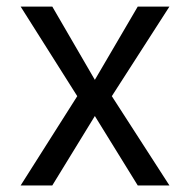

<svg xmlns="http://www.w3.org/2000/svg" viewBox="-20 -566 580 586"><path d="M139.6 -545.9 269.5 -322.3 400.4 -545.9H497.1L321.3 -272.5L497.1 0H400.4L269.5 -211.9L139.6 0H43L215.8 -272.5L43 -545.9Z"/></svg>

Font: GitLab Sans
Style: Regular
Weight: 400
Designer: Rasmus Andersson
Foundry: Modifications by GitLab B.V., manufactured by rsms
Version: Version 4.000;git-c8fb6b7